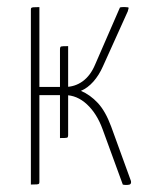

<svg xmlns="http://www.w3.org/2000/svg" viewBox="-20 -520 419 541"><path d="M339 1Q336 1 332.5 1Q329 1 326 0L269 -156Q253 -200 225 -226Q197 -252 163 -252H91V-8Q91 -4 90 -2.5Q89 -1 84 -0.5Q79 0 67 0V-492Q67 -496 68 -497.5Q69 -499 74 -499.5Q79 -500 91 -500V-275H163Q191 -275 213 -291Q235 -307 248 -338L318 -499Q322 -500 325.5 -500Q329 -500 333 -500Q343 -500 342.5 -497.5Q342 -495 340 -488L270 -333Q259 -308 243 -290Q227 -272 208 -264Q234 -253 255.5 -230Q277 -207 293 -164L349 -10Q350 -4 347.5 -1.5Q345 1 339 1ZM149 -131V-380Q149 -388 152 -389Q155 -390 172 -390V-140Q172 -133 169 -132Q166 -131 149 -131Z"/></svg>

Font: Yanone Kaffeesatz ExtraLight
Style: Regular
Weight: 200
Designer: Yanone (Cyrillic: Daniel Pouzeot, Huerta Tipografica, and Cyreal)
Foundry: Yanone
Version: Version 2.003